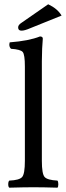

<svg xmlns="http://www.w3.org/2000/svg" viewBox="-20 -867 305 889"><path d="M95.2 -122.1V-559.1Q95.2 -614.3 85.2 -626.2Q75.2 -638.2 30.8 -641.1Q19.5 -652.3 24.9 -670.9Q113.8 -677.7 165 -698.2Q178.2 -698.2 178.2 -688Q174.3 -647.9 173.8 -583V-122.1Q173.8 -62 186.5 -47.6Q199.2 -33.2 246.1 -30.8Q250 -25.9 250 -13.9Q250 -2 246.1 2Q180.2 0 134.8 0Q92.8 0 22.9 2Q18.1 -2 18.1 -13.9Q18.1 -25.9 22.9 -30.8Q69.8 -32.7 82.5 -47.4Q95.2 -62 95.2 -122.1ZM203.1 -847.2Q246.1 -827.1 265.1 -794.9L121.1 -736.8Q93.3 -724.6 79.1 -725.1Q64 -725.1 64 -740.2Q64 -751.5 79.1 -761.2Z"/></svg>

Font: Linux Libertine O
Style: Regular
Weight: 400
Designer: Philipp H. Poll
Foundry: Philipp H. Poll
Version: Version 5.3.0